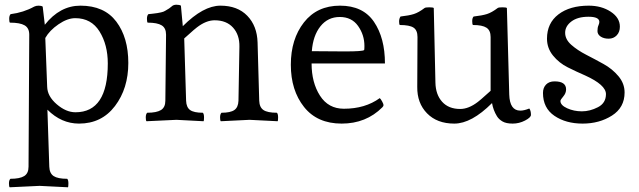

<svg xmlns="http://www.w3.org/2000/svg" viewBox="-20 -514 2707 814"><path d="M437 -245Q437 -324 402 -380.5Q367 -437 299 -437Q266 -437 228 -411Q190 -385 172 -353L180 -146Q181 -106 220.5 -72Q260 -38 300 -38Q437 -38 437 -245ZM148 274 21 280Q18 277 18 263.5Q18 250 24 244Q64 244 82.5 232.5Q101 221 101 193L104 -367Q104 -395 84.5 -406.5Q65 -418 22 -418Q19 -421 19 -434.5Q19 -448 25 -454Q80 -461 125 -486Q133 -490 144 -490Q155 -490 161 -486L170 -409Q234 -490 321 -490Q422 -490 473 -422.5Q524 -355 524 -247Q524 -139 467.5 -64.5Q411 10 315 10Q240 10 181 -49L189 193Q190 221 207.5 232.5Q225 244 265 244Q270 249 270 263.5Q270 278 268 280Z M755 -403Q842 -490 914.5 -490Q987 -490 1028.5 -447Q1070 -404 1072 -334L1079 -87Q1080 -59 1097 -47.5Q1114 -36 1154 -36Q1159 -31 1159 -16.5Q1159 -2 1157 0L1038 -6L916 0Q913 -3 913 -16.5Q913 -30 919 -36Q957 -36 973.5 -47.5Q990 -59 991 -87L995 -316Q996 -366 968 -397Q940 -428 890 -428Q854 -428 815 -398Q802 -388 783.5 -371Q765 -354 761 -351L769 -87Q770 -59 786 -47.5Q802 -36 840 -36Q845 -31 845 -16.5Q845 -2 843 0L728 -6L601 0Q598 -3 598 -16.5Q598 -30 604 -36Q644 -36 662.5 -47.5Q681 -59 681 -87L684 -367Q684 -395 665.5 -406.5Q647 -418 606 -418Q603 -421 603 -434.5Q603 -448 609 -454Q613 -454 628 -456Q643 -458 647 -458.5Q651 -459 662.5 -461.5Q674 -464 680 -468Q700 -479 707.5 -486.5Q715 -494 728 -494Q741 -494 747 -490Z M1601 -59Q1532 10 1428.5 10Q1325 10 1269 -60.5Q1213 -131 1213 -239.5Q1213 -348 1268.5 -419Q1324 -490 1421.5 -490Q1519 -490 1565.5 -421.5Q1612 -353 1612 -245H1301Q1301 -164 1336.5 -108.5Q1372 -53 1438 -53Q1528 -53 1590 -98Q1594 -95 1600 -84Q1606 -73 1606 -68.5Q1606 -64 1601 -59ZM1302 -297 1443 -296Q1519 -296 1524 -302Q1525 -307 1525 -319Q1525 -366 1498 -404Q1471 -442 1420.5 -442Q1370 -442 1338.5 -402.5Q1307 -363 1302 -297Z M2066 -77Q1979 10 1906 10Q1833 10 1790.5 -33.5Q1748 -77 1749 -146L1750 -357Q1750 -386 1733 -397Q1716 -408 1675 -408Q1672 -411 1672 -423Q1672 -435 1678 -444Q1714 -448 1734.5 -454.5Q1755 -461 1780 -480Q1784 -483 1800 -483Q1816 -483 1819 -480L1826 -164Q1827 -113 1854.5 -82.5Q1882 -52 1931 -52Q1967 -52 2006 -82Q2019 -92 2037.5 -109Q2056 -126 2060 -129V-357Q2060 -385 2042.5 -396.5Q2025 -408 1985 -408Q1982 -411 1982 -424.5Q1982 -438 1988 -444Q2024 -448 2044.5 -454.5Q2065 -461 2090 -480Q2094 -483 2110 -483Q2126 -483 2129 -480L2139 -113Q2141 -45 2186 -45Q2202 -45 2224 -54Q2231 -45 2231 -27Q2231 -16 2206 -3Q2181 10 2153.5 10Q2126 10 2110.5 1Q2095 -8 2087 -21Q2071 -47 2066 -77Z M2476 -490Q2530 -490 2569 -464.5Q2608 -439 2608 -401Q2608 -378 2594.5 -364Q2581 -350 2560.5 -350Q2540 -350 2526.5 -359Q2513 -368 2513 -382.5Q2513 -397 2517 -406Q2521 -415 2521 -421Q2521 -443 2475 -443Q2429 -443 2402.5 -423Q2376 -403 2376 -375Q2376 -347 2402 -324Q2428 -301 2465 -282Q2502 -263 2539 -242.5Q2576 -222 2602 -191Q2628 -160 2628 -122Q2628 -58 2574.5 -24Q2521 10 2450 10Q2379 10 2330.5 -23Q2282 -56 2282 -120Q2282 -142 2295 -155.5Q2308 -169 2331 -169Q2380 -169 2380 -135Q2380 -119 2368 -105Q2356 -91 2356 -86Q2356 -68 2384.5 -55Q2413 -42 2447 -42Q2481 -42 2515 -59.5Q2549 -77 2549 -115Q2549 -154 2461 -194Q2424 -210 2387 -228.5Q2350 -247 2324.5 -278.5Q2299 -310 2299 -350Q2299 -416 2347.5 -453Q2396 -490 2476 -490Z"/></svg>

Font: Esteban
Style: Regular
Weight: 400
Designer: Angelica Diaz Rivera
Foundry: Angelica Diaz Rivera
Version: Version 1.002